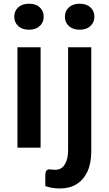

<svg xmlns="http://www.w3.org/2000/svg" viewBox="-20 -810 596 1053"><path d="M58.1 -718.3Q58.1 -749.5 79.8 -769.5Q101.6 -789.6 139.2 -789.6Q176.8 -789.6 198.2 -769.5Q219.7 -749.5 219.7 -718.3Q219.7 -687.5 198 -667.2Q176.3 -647 139.2 -647Q101.6 -647 79.8 -667.2Q58.1 -687.5 58.1 -718.3ZM202.6 -550.8V0H75.7V-550.8ZM335.9 -718.3Q335.9 -749.5 357.7 -769.5Q379.4 -789.6 417 -789.6Q454.6 -789.6 476.1 -769.5Q497.6 -749.5 497.6 -718.3Q497.6 -687.5 475.8 -667.2Q454.1 -647 417 -647Q379.4 -647 357.7 -667.2Q335.9 -687.5 335.9 -718.3ZM250 118.7 254.4 119.1Q270 121.1 284.2 121.1Q317.4 121.1 335.4 91.8Q353.5 62.5 353.5 13.2V-550.8H480.5V21.5Q480.5 85.9 459.2 131.3Q438 176.8 399.7 200.2Q361.3 223.6 309.6 223.6Q263.7 223.6 228.5 210.4V150.4Q228.5 134.8 234.1 126.7Q239.7 118.7 250 118.7Z"/></svg>

Font: Lycee Sans SemiBold
Style: Regular
Weight: 600
Designer: Justin Alvin
Foundry: Alkove Design
Version: Version 1.030